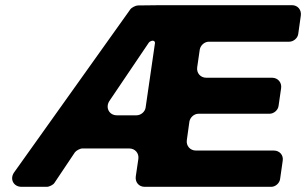

<svg xmlns="http://www.w3.org/2000/svg" viewBox="-20 -721 1181 741"><path d="M1037 -140H736C714 -140 698 -158 701 -180L711 -252C714 -268 729 -282 746 -282H1020C1037 -282 1053 -296 1055 -312L1065 -381C1068 -403 1052 -421 1030 -421H776C754 -421 738 -439 741 -461L751 -530C754 -546 769 -560 786 -560H1096C1113 -560 1129 -574 1131 -590L1141 -661C1144 -683 1129 -701 1107 -701H599L512 -700C504 -700 488 -692 483 -685L34 -55C17 -30 32 0 63 0H161C170 0 186 -8 190 -15L269 -133C274 -140 289 -148 298 -148H479C501 -148 517 -130 514 -108L504 -40C501 -18 516 0 538 0H1027C1043 0 1059 -14 1061 -30L1071 -100C1075 -122 1059 -140 1037 -140ZM507 -276H431C401 -276 386 -306 402 -331L554 -556C556 -560 565 -564 569 -564C575 -564 579 -560 578 -554L542 -306C540 -290 524 -276 507 -276Z"/></svg>

Font: Trueno
Style: RoundBdIt
Weight: 700
Designer: Julieta Ulanovsky, Jasper
Foundry: Julieta Ulanovsky, Cannot Into Space Fonts
Version: Version 3.001